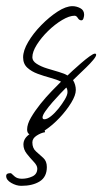

<svg xmlns="http://www.w3.org/2000/svg" viewBox="-22 -435 332 623"><path d="M84 3Q66 3 66 -15Q66 -32 78.5 -53.5Q91 -75 109 -97.5Q127 -120 145.5 -139Q164 -158 176 -170Q162 -177 141.5 -182.5Q121 -188 100.5 -195.5Q80 -203 66.5 -215.5Q53 -228 53 -249Q53 -271 69.5 -299Q86 -327 112 -353.5Q138 -380 165 -397.5Q192 -415 213 -415Q226 -415 238.5 -408.5Q251 -402 251 -387Q251 -383 249 -376Q247 -369 242 -369Q235 -369 230.5 -376.5Q226 -384 220 -384Q203 -384 179.5 -370Q156 -356 134 -334.5Q112 -313 97.5 -290Q83 -267 83 -249Q83 -237 97 -228Q111 -219 130.5 -213Q150 -207 169 -201.5Q188 -196 197 -190Q202 -195 214 -206Q226 -217 241 -230Q256 -243 268.5 -252Q281 -261 286 -261Q290 -261 290 -257Q290 -252 280.5 -240.5Q271 -229 257.5 -216Q244 -203 232 -191.5Q220 -180 215 -175Q224 -160 224 -143Q224 -126 209 -101.5Q194 -77 171.5 -53Q149 -29 125 -13Q101 3 84 3ZM122 -48Q131 -48 143.5 -58Q156 -68 168 -83Q180 -98 188.5 -112.5Q197 -127 197 -136Q197 -146 193 -151Q187 -145 174.5 -132Q162 -119 148.5 -103.5Q135 -88 125.5 -74.5Q116 -61 116 -54Q116 -48 122 -48ZM47 168Q31 168 14.5 158.5Q-2 149 -2 136Q-2 129 5.5 127.5Q13 126 15 128Q17 130 25.5 137.5Q34 145 49 145Q67 145 83 137.5Q99 130 99 112Q99 102 87.5 90Q76 78 65 64Q54 50 54 34Q54 13 76 -1Q98 -15 117 -15Q124 -15 124 -6Q111 -4 97 5Q83 14 83 27Q83 46 95 56.5Q107 67 118.5 77.5Q130 88 130 107Q130 139 107 153.5Q84 168 47 168Z"/></svg>

Font: Licorice
Style: Regular
Weight: 400
Designer: Robert E. Leuschke
Foundry: Robert E. Leuschke
Version: Version 1.010; ttfautohint (v1.8.3)